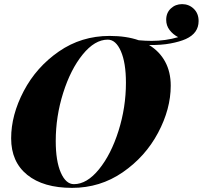

<svg xmlns="http://www.w3.org/2000/svg" viewBox="-20 -896 982 930"><path d="M942 -794Q942 -735 880 -707Q851 -694 805.5 -685.5Q760 -677 702 -678Q753 -647 780 -597Q807 -547 807 -481Q807 -368 745.5 -252.5Q684 -137 574.5 -61.5Q465 14 329 14Q190 14 112 -49Q34 -112 34 -226Q34 -339 95 -455Q156 -571 265 -646.5Q374 -722 511 -722Q592 -722 652 -701Q686 -698 714 -698Q782 -698 843 -716Q818 -729 801.5 -750.5Q785 -772 785 -800Q785 -834 807.5 -855Q830 -876 862 -876Q895 -876 918.5 -853.5Q942 -831 942 -794ZM590 -495Q590 -592 565.5 -648Q541 -704 502 -704Q439 -704 380.5 -632Q322 -560 286 -446Q250 -332 250 -213Q250 -116 274.5 -60Q299 -4 338 -4Q401 -4 459.5 -76Q518 -148 554 -262Q590 -376 590 -495Z"/></svg>

Font: Playfair Display SC Black
Style: Italic
Weight: 900
Italic angle: -14°
Designer: Claus Eggers Sørensen
Foundry: Claus Eggers Sørensen
Version: Version 1.200; ttfautohint (v1.6)